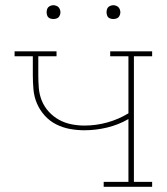

<svg xmlns="http://www.w3.org/2000/svg" viewBox="-20 -717 640 737"><path d="M378 0V-19H473V-260Q435 -238 391.5 -227.5Q348 -217 304 -217Q276 -217 248.5 -222Q221 -227 196 -239.5Q171 -252 152 -273Q133 -294 122 -319.5Q111 -345 108.5 -373Q106 -401 106 -429V-501H36V-520H197V-501H127V-429Q127 -404 129 -379Q131 -354 140.5 -330.5Q150 -307 167.5 -288Q185 -269 207 -257Q229 -245 254 -240Q279 -235 304 -235Q349 -235 392 -247Q435 -259 473 -282V-501H403V-520H564V-501H494V-19H564V0ZM415 -644Q410 -644 404.5 -645.5Q399 -647 395.5 -650.5Q392 -654 390.5 -659.5Q389 -665 389 -670Q389 -675 390.5 -680.5Q392 -686 395.5 -689.5Q399 -693 404.5 -695Q410 -697 415 -697Q420 -697 425.5 -695Q431 -693 434.5 -689.5Q438 -686 440 -680.5Q442 -675 442 -670Q442 -665 440 -659.5Q438 -654 434.5 -650.5Q431 -647 425.5 -645.5Q420 -644 415 -644ZM185 -644Q180 -644 174.5 -645.5Q169 -647 165.5 -650.5Q162 -654 160.5 -659.5Q159 -665 159 -670Q159 -675 160.5 -680.5Q162 -686 165.5 -689.5Q169 -693 174.5 -695Q180 -697 185 -697Q190 -697 195.5 -695Q201 -693 204.5 -689.5Q208 -686 210 -680.5Q212 -675 212 -670Q212 -665 210 -659.5Q208 -654 204.5 -650.5Q201 -647 195.5 -645.5Q190 -644 185 -644Z"/></svg>

Font: Iosevka HT Thin Extended
Style: Regular
Weight: 100
Width: 7
Monospace: yes
Designer: Belleve Invis
Foundry: Belleve Invis
Version: Version 32.3.0; ttfautohint (v1.8.4)